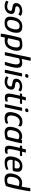

<svg xmlns="http://www.w3.org/2000/svg" viewBox="2167 -2925 860 5254"><g transform="rotate(90 2597.0 -298.0)"><path d="M11 -93Q13 -100 18 -99.5Q23 -99 26 -95Q40 -86 62.5 -79Q85 -72 108.5 -68Q132 -64 150 -64Q176 -64 200 -72Q224 -80 241.5 -97Q259 -114 265 -141Q271 -165 261.5 -177.5Q252 -190 229.5 -196.5Q207 -203 170 -208Q148 -211 124.5 -217Q101 -223 83 -237Q65 -251 57 -276.5Q49 -302 58 -344Q67 -387 98 -416.5Q129 -446 175 -461.5Q221 -477 273 -477Q290 -477 314 -473Q338 -469 361 -461Q384 -453 398 -440Q403 -436 402.5 -433.5Q402 -431 400 -426L373 -379Q369 -370 359 -375Q347 -384 329.5 -391.5Q312 -399 293 -404Q274 -409 259 -409Q210 -409 180 -390.5Q150 -372 144 -346Q139 -321 149 -307.5Q159 -294 179.5 -288.5Q200 -283 225 -281Q247 -280 272.5 -274Q298 -268 318.5 -254Q339 -240 348.5 -214.5Q358 -189 349 -148Q337 -90 301.5 -56.5Q266 -23 222 -9Q178 5 137 5Q119 5 91.5 1.5Q64 -2 37.5 -11Q11 -20 -7 -33Q-11 -38 -9 -44Z M595 6Q532 6 495.5 -12Q459 -30 442.5 -62.5Q426 -95 426 -139.5Q426 -184 437 -237Q452 -307 483 -361.5Q514 -416 566.5 -447Q619 -478 698 -478Q778 -478 817 -447Q856 -416 864.5 -361.5Q873 -307 858 -237Q843 -167 813.5 -112Q784 -57 731.5 -25.5Q679 6 595 6ZM609 -63Q676 -63 712.5 -108.5Q749 -154 766 -236Q784 -317 764 -361Q744 -405 682 -405Q620 -405 582 -361Q544 -317 526 -236Q509 -153 526 -108Q543 -63 609 -63Z M889 103Q897 50 911.5 -26Q926 -102 948 -203Q957 -239 966.5 -280.5Q976 -322 986.5 -362Q997 -402 1007 -432Q1010 -440 1016 -446Q1022 -452 1039 -456Q1069 -466 1111 -473Q1153 -480 1202 -480Q1299 -480 1337 -423.5Q1375 -367 1349 -246Q1335 -182 1307 -129.5Q1279 -77 1238 -44Q1197 -11 1143 -3Q1124 1 1099.5 2.5Q1075 4 1052 3Q1029 2 1014 -1Q1007 -3 1003 -3Q999 -3 997 3Q995 11 991.5 27Q988 43 984.5 61.5Q981 80 979 94Q978 103 976.5 107.5Q975 112 964 112H900Q894 112 891 109.5Q888 107 889 103ZM1018 -100Q1016 -92 1019.5 -89Q1023 -86 1028 -85Q1045 -79 1068 -75.5Q1091 -72 1108 -72Q1127 -72 1147.5 -79Q1168 -86 1189.5 -104Q1211 -122 1229 -156.5Q1247 -191 1259 -246Q1272 -309 1266 -345Q1260 -381 1239 -396Q1218 -411 1185 -411Q1162 -411 1138.5 -407.5Q1115 -404 1097 -397Q1093 -395 1089 -392Q1085 -389 1084 -384Q1077 -360 1069 -329Q1061 -298 1053.5 -264.5Q1046 -231 1039 -199Q1032 -167 1026.5 -141Q1021 -115 1018 -100Z M1397 -9Q1434 -181 1470.5 -354Q1507 -527 1544 -699Q1545 -708 1555 -708Q1573 -708 1590.5 -708Q1608 -708 1625 -708Q1634 -708 1633 -699Q1621 -643 1608.5 -585.5Q1596 -528 1584 -471Q1583 -464 1585.5 -462Q1588 -460 1595 -462Q1614 -467 1640.5 -472Q1667 -477 1692 -477Q1732 -477 1761 -465.5Q1790 -454 1806.5 -426.5Q1823 -399 1825.5 -353Q1828 -307 1815 -239Q1807 -199 1796.5 -157Q1786 -115 1774 -76.5Q1762 -38 1752 -8Q1750 -3 1746.5 -1.5Q1743 0 1737 0Q1721 0 1706 0Q1691 0 1675 0Q1664 0 1663 -2.5Q1662 -5 1667 -17Q1681 -61 1694 -111.5Q1707 -162 1718 -210Q1731 -265 1732 -302.5Q1733 -340 1724.5 -363.5Q1716 -387 1699 -398Q1682 -409 1657 -409Q1642 -409 1622 -405.5Q1602 -402 1585 -397Q1578 -396 1572 -391Q1566 -386 1564 -374L1486 -9Q1484 0 1475 0H1405Q1395 0 1397 -9Z M2096 -602Q2092 -580 2080.5 -568.5Q2069 -557 2038 -557Q2010 -557 2002 -568.5Q1994 -580 1998 -602Q2002 -622 2015.5 -633.5Q2029 -645 2057 -645Q2089 -645 2094.5 -633.5Q2100 -622 2096 -602ZM1966 -9Q1964 0 1956 0H1885Q1876 0 1878 -9L1974 -463Q1976 -472 1985 -472H2056Q2059 -472 2061.5 -469.5Q2064 -467 2062 -463Z M2081 -93Q2083 -100 2088 -99.5Q2093 -99 2096 -95Q2110 -86 2132.5 -79Q2155 -72 2178.5 -68Q2202 -64 2220 -64Q2246 -64 2270 -72Q2294 -80 2311.5 -97Q2329 -114 2335 -141Q2341 -165 2331.5 -177.5Q2322 -190 2299.5 -196.5Q2277 -203 2240 -208Q2218 -211 2194.5 -217Q2171 -223 2153 -237Q2135 -251 2127 -276.5Q2119 -302 2128 -344Q2137 -387 2168 -416.5Q2199 -446 2245 -461.5Q2291 -477 2343 -477Q2360 -477 2384 -473Q2408 -469 2431 -461Q2454 -453 2468 -440Q2473 -436 2472.5 -433.5Q2472 -431 2470 -426L2443 -379Q2439 -370 2429 -375Q2417 -384 2399.5 -391.5Q2382 -399 2363 -404Q2344 -409 2329 -409Q2280 -409 2250 -390.5Q2220 -372 2214 -346Q2209 -321 2219 -307.5Q2229 -294 2249.5 -288.5Q2270 -283 2295 -281Q2317 -280 2342.5 -274Q2368 -268 2388.5 -254Q2409 -240 2418.5 -214.5Q2428 -189 2419 -148Q2407 -90 2371.5 -56.5Q2336 -23 2292 -9Q2248 5 2207 5Q2189 5 2161.5 1.5Q2134 -2 2107.5 -11Q2081 -20 2063 -33Q2059 -38 2061 -44Z M2644 0Q2580 0 2555 -27Q2530 -54 2530 -103Q2531 -145 2540.5 -191Q2550 -237 2560 -285Q2567 -317 2573 -345Q2579 -373 2588 -404Q2590 -413 2581 -413H2534Q2529 -413 2527.5 -415Q2526 -417 2527 -423L2535 -462Q2536 -468 2538.5 -470Q2541 -472 2547 -472H2596Q2602 -472 2604.5 -475Q2607 -478 2608 -485L2630 -567Q2633 -576 2640 -576H2709Q2713 -576 2716 -573.5Q2719 -571 2718 -567L2696 -485Q2693 -477 2694 -474.5Q2695 -472 2700 -472H2807Q2814 -472 2815 -470.5Q2816 -469 2814 -461L2807 -423Q2806 -418 2803 -415.5Q2800 -413 2793 -413H2687Q2683 -413 2679.5 -410.5Q2676 -408 2675 -401Q2667 -371 2659.5 -340Q2652 -309 2645 -277Q2637 -238 2629.5 -197.5Q2622 -157 2622 -120Q2622 -94 2634.5 -81.5Q2647 -69 2676 -69Q2690 -69 2704 -72.5Q2718 -76 2731 -80Q2740 -85 2742 -83.5Q2744 -82 2746 -75L2749 -33Q2752 -23 2727 -14Q2715 -10 2699.5 -6.5Q2684 -3 2669 -1.5Q2654 0 2644 0Z M3037 -602Q3033 -580 3021.5 -568.5Q3010 -557 2979 -557Q2951 -557 2943 -568.5Q2935 -580 2939 -602Q2943 -622 2956.5 -633.5Q2970 -645 2998 -645Q3030 -645 3035.5 -633.5Q3041 -622 3037 -602ZM2907 -9Q2905 0 2897 0H2826Q2817 0 2819 -9L2915 -463Q2917 -472 2926 -472H2997Q3000 -472 3002.5 -469.5Q3005 -467 3003 -463Z M3202 5Q3140 5 3104 -13.5Q3068 -32 3052.5 -65.5Q3037 -99 3037.5 -143Q3038 -187 3049 -237Q3059 -284 3077.5 -327.5Q3096 -371 3126.5 -406Q3157 -441 3200.5 -461Q3244 -481 3305 -481Q3347 -481 3376 -472Q3405 -463 3424 -445Q3429 -439 3430 -436Q3431 -433 3429 -427L3418 -374Q3417 -367 3412 -367Q3407 -367 3404 -370Q3386 -391 3358 -399Q3330 -407 3299 -407Q3264 -407 3236.5 -392Q3209 -377 3189.5 -352Q3170 -327 3157 -297Q3144 -267 3137 -236Q3127 -184 3131 -145.5Q3135 -107 3157 -86Q3179 -65 3222 -65Q3251 -65 3276.5 -71Q3302 -77 3329 -89Q3343 -95 3345 -84L3355 -44Q3356 -38 3354 -35Q3352 -32 3346 -29Q3318 -11 3279.5 -3Q3241 5 3202 5Z M3597 6Q3500 6 3462 -51.5Q3424 -109 3451 -230Q3467 -306 3495.5 -353.5Q3524 -401 3559.5 -427.5Q3595 -454 3632 -464Q3669 -474 3703 -474Q3733 -474 3760 -464Q3787 -454 3798 -444L3803 -464Q3804 -468 3807 -469.5Q3810 -471 3814 -471H3882Q3892 -471 3891 -462Q3888 -441 3881 -405.5Q3874 -370 3864 -325.5Q3854 -281 3842 -232Q3830 -183 3817 -134.5Q3804 -86 3791 -44Q3787 -36 3782 -30Q3777 -24 3760 -19Q3733 -9 3687.5 -1.5Q3642 6 3597 6ZM3618 -64Q3633 -64 3650 -66.5Q3667 -69 3681 -72.5Q3695 -76 3700 -77Q3706 -79 3711 -83Q3716 -87 3719 -96Q3725 -120 3732 -149Q3739 -178 3746.5 -208.5Q3754 -239 3760.5 -268Q3767 -297 3772 -321Q3777 -345 3780 -359Q3782 -365 3779.5 -369.5Q3777 -374 3771 -377Q3756 -384 3736 -391Q3716 -398 3691 -398Q3674 -398 3653 -392Q3632 -386 3610.5 -369Q3589 -352 3571 -318.5Q3553 -285 3541 -229Q3521 -136 3542 -100Q3563 -64 3618 -64Z M4071 0Q4007 0 3982 -27Q3957 -54 3957 -103Q3958 -145 3967.5 -191Q3977 -237 3987 -285Q3994 -317 4000 -345Q4006 -373 4015 -404Q4017 -413 4008 -413H3961Q3956 -413 3954.5 -415Q3953 -417 3954 -423L3962 -462Q3963 -468 3965.5 -470Q3968 -472 3974 -472H4023Q4029 -472 4031.5 -475Q4034 -478 4035 -485L4057 -567Q4060 -576 4067 -576H4136Q4140 -576 4143 -573.5Q4146 -571 4145 -567L4123 -485Q4120 -477 4121 -474.5Q4122 -472 4127 -472H4234Q4241 -472 4242 -470.5Q4243 -469 4241 -461L4234 -423Q4233 -418 4230 -415.5Q4227 -413 4220 -413H4114Q4110 -413 4106.5 -410.5Q4103 -408 4102 -401Q4094 -371 4086.5 -340Q4079 -309 4072 -277Q4064 -238 4056.5 -197.5Q4049 -157 4049 -120Q4049 -94 4061.5 -81.5Q4074 -69 4103 -69Q4117 -69 4131 -72.5Q4145 -76 4158 -80Q4167 -85 4169 -83.5Q4171 -82 4173 -75L4176 -33Q4179 -23 4154 -14Q4142 -10 4126.5 -6.5Q4111 -3 4096 -1.5Q4081 0 4071 0Z M4261 -237Q4271 -284 4289.5 -327.5Q4308 -371 4338.5 -406Q4369 -441 4412.5 -461Q4456 -481 4517 -481Q4580 -481 4613.5 -462.5Q4647 -444 4659.5 -413.5Q4672 -383 4671 -346.5Q4670 -310 4662 -274Q4654 -235 4643 -224.5Q4632 -214 4616 -214H4358Q4354 -214 4350.5 -212Q4347 -210 4345 -201Q4338 -161 4345.5 -129Q4353 -97 4377.5 -79Q4402 -61 4446 -61Q4481 -61 4519.5 -70Q4558 -79 4582 -92Q4591 -97 4597.5 -98.5Q4604 -100 4607 -88L4616 -58Q4619 -50 4616 -47Q4613 -44 4604 -39Q4566 -15 4515 -5Q4464 5 4414 5Q4351 5 4315.5 -13.5Q4280 -32 4264.5 -65.5Q4249 -99 4249.5 -143Q4250 -187 4261 -237ZM4575 -288Q4580 -313 4580 -335Q4580 -357 4572.5 -374.5Q4565 -392 4547 -401.5Q4529 -411 4500 -411Q4469 -411 4446 -399.5Q4423 -388 4406.5 -369Q4390 -350 4379 -328.5Q4368 -307 4362 -287Q4359 -276 4359.5 -272Q4360 -268 4367 -268Q4414 -268 4461.5 -268Q4509 -268 4556 -268Q4565 -268 4568.5 -271.5Q4572 -275 4575 -288Z M4726 -230Q4743 -306 4771 -353.5Q4799 -401 4834 -427.5Q4869 -454 4906 -464Q4943 -474 4977 -474Q5000 -474 5022.5 -470.5Q5045 -467 5059 -463Q5069 -461 5073 -461.5Q5077 -462 5079 -471Q5083 -488 5087.5 -512Q5092 -536 5096 -561.5Q5100 -587 5104 -611.5Q5108 -636 5110.5 -655Q5113 -674 5114 -682Q5115 -693 5118 -695.5Q5121 -698 5127 -698H5194Q5199 -698 5202 -696.5Q5205 -695 5204 -690Q5198 -644 5189 -588.5Q5180 -533 5168.5 -473.5Q5157 -414 5145 -353.5Q5133 -293 5119.5 -236.5Q5106 -180 5092.5 -131Q5079 -82 5066 -44Q5063 -36 5057.5 -30Q5052 -24 5033 -18Q5009 -8 4966 0Q4923 8 4877 8Q4837 8 4803.5 -2Q4770 -12 4750 -34Q4724 -62 4717 -111Q4710 -160 4726 -230ZM4816 -229Q4802 -162 4809.5 -127.5Q4817 -93 4841 -81Q4856 -68 4880 -64.5Q4904 -61 4930.5 -64.5Q4957 -68 4977 -76Q4982 -79 4986 -82Q4990 -85 4991 -90Q4997 -114 5005 -144.5Q5013 -175 5020.5 -207.5Q5028 -240 5035 -270.5Q5042 -301 5048 -326.5Q5054 -352 5057 -367Q5059 -376 5056.5 -379.5Q5054 -383 5049 -384Q5030 -390 5007 -394Q4984 -398 4966 -398Q4949 -398 4928 -392Q4907 -386 4885.5 -369Q4864 -352 4846 -318.5Q4828 -285 4816 -229Z"/></g></svg>

Font: Glory Medium
Style: Italic
Weight: 500
Italic angle: -12°
Version: Version 1.011